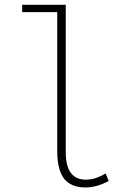

<svg xmlns="http://www.w3.org/2000/svg" viewBox="-20 -784 540 817"><path d="M343.8 13.7Q283.2 13.7 253.4 -22.9Q223.6 -59.6 223.6 -141.6V-732.4H74.2V-763.7H259.8V-135.7Q259.8 -19.5 345.7 -19.5Q385.7 -19.5 429.7 -45.9L442.4 -13.7Q390.6 13.7 343.8 13.7Z"/></svg>

Font: GenEi Gothic M ExtraLight
Style: Regular
Weight: 200
Designer: o_tamon (Modified); [Source Han Sans]
Ryoko NISHIZUKA  (kana & ideographs); Paul D. Hunt (Latin, Greek & Cyrillic); Wenl
Version: Version 1.1a;Original Version 1.004